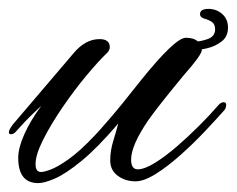

<svg xmlns="http://www.w3.org/2000/svg" viewBox="-39 -401 533 432"><path d="M47 11Q2 11 2 -46Q2 -68 15.5 -98.5Q29 -129 54 -163Q54 -163 36 -146Q18 -129 -5 -103Q-9 -99 -15 -99Q-19 -99 -19 -104Q-19 -109 -10 -121L128 -283Q154 -313 185 -313Q208 -313 208 -295Q208 -288 202 -282Q183 -264 155.5 -231Q128 -198 102 -160Q76 -122 58.5 -87.5Q41 -53 41 -32Q41 -14 53 -14Q60 -14 75 -19.5Q90 -25 115 -42.5Q140 -60 175 -97Q181 -103 207 -133Q233 -163 277 -219Q355 -316 379 -316Q412 -316 415 -289Q417 -280 373 -230Q316 -161 295 -131Q256 -74 256 -42Q256 -20 271 -20Q286 -20 309.5 -34.5Q333 -49 359 -71.5Q385 -94 409.5 -118.5Q434 -143 452 -164Q458 -171 464 -171Q470 -171 470 -165Q470 -163 469 -159Q468 -155 463 -150Q447 -132 422 -105.5Q397 -79 368 -53Q339 -27 312 -10Q285 7 266 7Q243 7 226 -5.5Q209 -18 209 -40Q209 -62 216 -84.5Q223 -107 227 -123Q180 -68 144.5 -39Q109 -10 85 0.5Q61 11 47 11ZM393 -288 394 -307Q411 -307 428 -313Q445 -319 445 -335Q445 -346 438.5 -351Q432 -356 421 -359Q411 -362 411 -369Q411 -381 430 -381Q448 -381 461 -369.5Q474 -358 474 -339Q474 -319 460 -308Q446 -297 427.5 -292.5Q409 -288 393 -288Z"/></svg>

Font: Alex Brush
Style: Regular
Weight: 400
Designer: Robert E. Leuschke
Foundry: Robert E. Leuschke
Version: Version 1.111; ttfautohint (v1.8.4.7-5d5b)